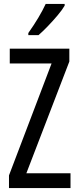

<svg xmlns="http://www.w3.org/2000/svg" viewBox="-20 -963 401 983"><path d="M341 0H26V-65L244 -638H30V-714H335V-648L115 -76H341ZM311 -934Q299 -913 275 -884.5Q251 -856 224.5 -828.5Q198 -801 177 -783H125V-794Q183 -876 214 -943H311Z"/></svg>

Font: Noto Sans Bengali UI ExtraCondensed
Style: Regular
Weight: 400
Width: 2
Designer: Jelle Bosma - Monotype Design Team
Foundry: Monotype Imaging Inc.
Version: Version 2.003; ttfautohint (v1.8.4.7-5d5b)